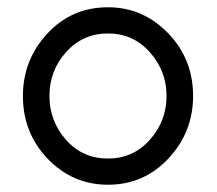

<svg xmlns="http://www.w3.org/2000/svg" viewBox="-20 -500 597 528"><path d="M43 -236Q43 -335 110 -407.5Q177 -480 277 -480Q373 -480 442 -409Q511 -338 511 -236Q511 -137 443.5 -64.5Q376 8 277 8Q180 8 111.5 -63Q43 -134 43 -236ZM116 -236Q116 -167 161.5 -115.5Q207 -64 277 -64Q346 -64 392 -115.5Q438 -167 438 -236Q438 -305 392 -356.5Q346 -408 277 -408Q208 -408 162 -357Q116 -306 116 -236Z"/></svg>

Font: Coval
Style: ExtraLight
Weight: 250
Foundry: Context Ltd
Version: Version 001.000